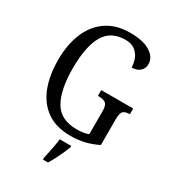

<svg xmlns="http://www.w3.org/2000/svg" viewBox="-222 -842 1061 1182"><g transform="rotate(30 308.5 -251.5)"><path d="M346 10Q245 10 179 -36Q113 -82 80.5 -164.5Q48 -247 48 -358Q48 -466 82 -548.5Q116 -631 183.5 -677.5Q251 -724 350 -724Q444 -724 493.5 -692Q543 -660 543 -613Q543 -580 521 -561.5Q499 -543 463 -543Q463 -574 451.5 -603.5Q440 -633 414.5 -652.5Q389 -672 347 -672Q244 -672 198 -593Q152 -514 152 -358Q152 -206 198.5 -125Q245 -44 359 -44Q382 -44 404 -47Q426 -50 443 -57V-221Q443 -265 425 -276.5Q407 -288 378 -288H371V-329H598V-288H592Q567 -288 552.5 -276Q538 -264 538 -217V-35Q494 -13 447.5 -1.5Q401 10 346 10ZM274 208Q281 174 289 136Q297 98 301 61H383V71Q375 92 363 119Q351 146 337 173Q323 200 310 221H274Z"/></g></svg>

Font: Noto Serif Georgian Condensed
Style: Regular
Weight: 400
Width: 3
Designer: Monotype Design Team, Akaki Razmadze
Foundry: Google LLC
Version: Version 2.003; ttfautohint (v1.8.4.7-5d5b)